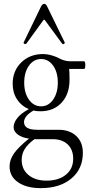

<svg xmlns="http://www.w3.org/2000/svg" viewBox="-20 -706 464 999"><path d="M117.2 -479Q113.3 -476.1 109.9 -476.8Q106.4 -477.5 104.2 -480.2Q102.1 -482.9 103 -484.9L193.8 -672.9Q201.2 -686 210 -686Q219.2 -686 225.1 -672.9L315.9 -486.8Q318.8 -481.4 313.2 -477.8Q307.6 -474.1 303.2 -479L221.2 -590.8Q212.4 -604 209 -604Q207 -604 198.2 -590.8ZM189.9 -127Q169.9 -127 153.8 -130.9Q105 -102.1 105 -70.8Q105 -30.8 172.9 -30.8H284.2Q342.3 -30.8 376.7 1.5Q411.1 33.7 411.1 88.9Q411.1 172.9 351.3 222.9Q291.5 272.9 191.9 272.9Q118.2 272.9 74 242.4Q29.8 211.9 29.8 160.2Q29.8 125.5 52.5 92.8Q75.2 60.1 130.9 15.1Q94.2 10.3 72.5 -6.1Q50.8 -22.5 50.8 -43.9Q50.8 -68.4 71 -93Q91.3 -117.7 129.9 -138.2Q91.3 -154.3 68.6 -189Q45.9 -223.6 45.9 -270Q45.9 -337.4 90.6 -381.1Q135.3 -424.8 204.1 -424.8Q238.3 -424.8 278.8 -407.2Q313.5 -387.2 344.2 -387.2H417Q423.8 -387.2 423.8 -367.2Q423.8 -347.2 417 -347.2H339.8Q341.8 -335.9 341.8 -291Q341.8 -216.3 300.3 -171.6Q258.8 -127 189.9 -127ZM193.8 -152.8Q231.9 -152.8 256.3 -187.5Q280.8 -222.2 280.8 -275.9Q280.8 -330.6 256.3 -364.7Q231.9 -398.9 193.8 -398.9Q155.3 -398.9 130.6 -364.3Q106 -329.6 106 -275.9Q106 -222.2 130.6 -187.5Q155.3 -152.8 193.8 -152.8ZM222.2 233.9Q285.2 233.9 323 202.9Q360.8 171.9 360.8 120.1Q360.8 72.3 332 45.2Q303.2 18.1 252.9 18.1H159.2Q123.5 44.9 108.2 70.1Q92.8 95.2 92.8 126Q92.8 175.3 128.4 204.6Q164.1 233.9 222.2 233.9Z"/></svg>

Font: Junicode SmCond Light
Style: Regular
Weight: 300
Width: 4
Designer: Peter S. Baker
Version: Version 2.206